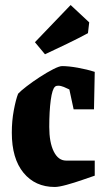

<svg xmlns="http://www.w3.org/2000/svg" viewBox="-20 -733 419 764"><path d="M198 11Q120 11 73.5 -45.5Q27 -102 27 -205Q27 -252 35 -294.5Q43 -337 52 -360Q62 -371 86 -389.5Q110 -408 138.5 -426.5Q167 -445 191.5 -457.5Q216 -470 227 -470Q253 -470 289.5 -463.5Q326 -457 357 -447L354 -298H273L256 -377Q246 -382 234 -387Q222 -392 211 -392Q203 -392 199 -388Q188 -379 182 -335Q176 -291 176 -228Q176 -166 194 -130Q212 -94 243 -94H357V-34Q339 -28 307.5 -17Q276 -6 245 2.5Q214 11 198 11ZM159 -517 119 -565 261 -713 335 -644 330 -601Q295 -582 246.5 -558.5Q198 -535 159 -517Z"/></svg>

Font: Grenze Gotisch ExtraBold
Style: Regular
Weight: 800
Designer: Renata Polastri
Foundry: Omnibus-Type
Version: Version 1.001